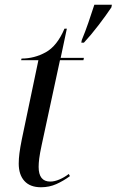

<svg xmlns="http://www.w3.org/2000/svg" viewBox="-20 -780 492 810"><path d="M325 -611Q340 -647 353 -685Q366 -723 378 -760H452L450 -749Q428 -716 395.5 -673.5Q363 -631 334 -600H323ZM153 10Q107 10 83 -16.5Q59 -43 59 -90Q59 -110 62 -133.5Q65 -157 72 -192L142 -526H69L71 -533Q125 -533 173 -559.5Q221 -586 252 -659H262L236 -536H334L332 -526H233L156 -169Q148 -132 145.5 -111.5Q143 -91 143 -76Q143 -14 192 -14Q210 -14 231 -23Q252 -32 270 -46L275 -37Q248 -17 218 -3.5Q188 10 153 10Z"/></svg>

Font: Noto Serif Display Condensed
Style: Italic
Weight: 400
Width: 3
Italic angle: -12°
Designer: Monotype Design Team
Foundry: Monotype Imaging Inc.
Version: Version 2.009